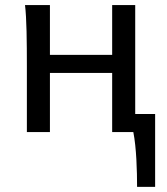

<svg xmlns="http://www.w3.org/2000/svg" viewBox="-20 -518 653 753"><path d="M419.9 -498V-302.7H175.8V-498H78.1C84.5 -446.8 85.4 -354 85.4 -258.8V0H175.8V-231.9H419.9V0H502.9C515.1 61 517.6 152.8 517.6 214.8H588.4V-70.8H510.3V-498Z"/></svg>

Font: Andika
Style: Regular
Weight: 400
Designer: Victor Gaultney, Annie Olsen, Julie Remington, Don Collingsworth, Eric Hays
Foundry: SIL International
Version: Version 1.000